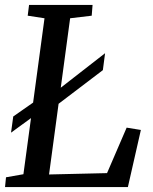

<svg xmlns="http://www.w3.org/2000/svg" viewBox="-20 -763 624 783"><path d="M0.5 0 4.5 -40 75.5 -52.5 161.5 -688.5 93 -699 98.5 -743H357.5L354 -699L266 -688.5L180 -51.5L416.5 -57L496.5 -242.5L554.5 -233L501.5 0ZM25 -222 34 -288 143.5 -364.5 180.5 -368.5 408.5 -546 399.5 -477 189 -317 150.5 -313.5Z"/></svg>

Font: Merriweather Light 18pt
Style: Italic
Weight: 400
Italic angle: -7.8°
Version: Version 2.101